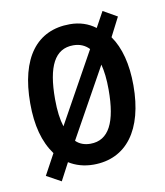

<svg xmlns="http://www.w3.org/2000/svg" viewBox="-74 -641 648 755"><g transform="rotate(-10 249.5 -263.0)"><path d="M455 -270C455 -355 437 -423 403 -471L442 -547L386 -579L352 -517C323 -539 289 -550 250 -550C118 -550 43 -452 43 -270C43 -182 61 -114 99 -62L54 21L112 53L149 -17C176 0 209 10 247 10C378 10 455 -92 455 -270ZM142 -270C142 -400 175 -466 249 -466C275 -466 296 -457 312 -440L156 -159C147 -187 142 -224 142 -270ZM356 -270C356 -141 323 -73 249 -73C226 -73 206 -80 191 -95L345 -372C352 -345 356 -312 356 -270Z"/></g></svg>

Font: Noto Sans Kannada Condensed Medium
Style: Regular
Weight: 500
Width: 3
Designer: Jelle Bosma - Monotype Design Team
Foundry: Monotype Imaging Inc.
Version: Version 2.005